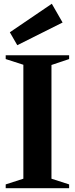

<svg xmlns="http://www.w3.org/2000/svg" viewBox="-20 -991 394 1011"><path d="M10 -20 103 -50V-650L10 -680V-700H344V-680L251 -648.8V-50L344 -20V0H10ZM31.8 -821 252.8 -971.2 309.6 -872.4 71 -753Z"/></svg>

Font: Wittgenstein
Style: Regular
Weight: 400
Designer: Jörg Drees
Foundry: Jörg Drees
Version: Version 1.003;Glyphs 3.1.2 (3151)